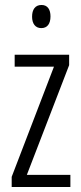

<svg xmlns="http://www.w3.org/2000/svg" viewBox="-20 -752 325 772"><path d="M147 -732C121 -732 109 -713 109 -685C109 -657 122 -639 146 -639C170 -639 183 -656 183 -686C183 -713 172 -732 147 -732ZM263 0V-49H88L258 -490V-532H39V-484H197L27 -41V0Z"/></svg>

Font: Noto Sans Bengali ExtraCondensed Light
Style: Regular
Weight: 300
Width: 2
Designer: Joana Ranito - Universal Thirst; Jelle Bosma - Monotype Design Team
Foundry: Universal Thirst ehf.
Version: Version 3.000